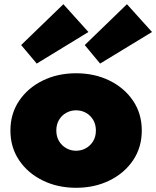

<svg xmlns="http://www.w3.org/2000/svg" viewBox="-20 -876 742 912"><path d="M341.5 16Q253.5 16 182.8 -18.8Q112 -53.5 70.8 -114.8Q29.5 -176 29.5 -256Q29.5 -336 70.8 -397.2Q112 -458.5 182.8 -493.2Q253.5 -528 341.5 -528Q429.5 -528 500.2 -493.2Q571 -458.5 612.2 -397.2Q653.5 -336 653.5 -256Q653.5 -176 612.2 -114.8Q571 -53.5 500.2 -18.8Q429.5 16 341.5 16ZM341.5 -160Q367 -160 388.5 -172.2Q410 -184.5 422.8 -206Q435.5 -227.5 435.5 -256Q435.5 -284.5 422.8 -306.2Q410 -328 388.5 -340Q367 -352 341.5 -352Q316 -352 294.5 -340Q273 -328 260.2 -306.2Q247.5 -284.5 247.5 -256Q247.5 -227.5 260.2 -206Q273 -184.5 294.5 -172.2Q316 -160 341.5 -160ZM455.5 -574 382.5 -662 583 -856 702 -724ZM154.5 -574 80.5 -662 281 -856 400 -724Z"/></svg>

Font: Spartan Thin Black
Style: Regular
Weight: 900
Version: Version 1.004